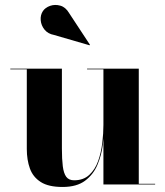

<svg xmlns="http://www.w3.org/2000/svg" viewBox="-20 -733 657 763"><path d="M228.5 10Q172.5 10 141.8 -9.8Q111 -29.5 98.8 -63.5Q86.5 -97.5 86.5 -141V-457.5H21V-460H226V-142.5Q226 -100.5 229.5 -72.5Q233 -44.5 243.2 -30.5Q253.5 -16.5 274.5 -16.5Q311.5 -16.5 334.8 -38Q358 -59.5 370 -93.2Q382 -127 386.5 -165Q391 -203 391 -237L394 -239.5Q394 -202.5 388.8 -159.5Q383.5 -116.5 367.2 -78Q351 -39.5 318 -14.8Q285 10 228.5 10ZM391 0V-457.5H326V-460H531.5V-2.5H596.5V0ZM336 -553 195 -594Q170.5 -598.5 157 -615.2Q143.5 -632 141.8 -652.5Q140 -673 150.5 -689Q160 -703 179.2 -709.8Q198.5 -716.5 219.8 -710.5Q241 -704.5 255 -680.5L337.5 -555Z"/></svg>

Font: Bodoni Moda 72pt
Style: Bold
Weight: 700
Designer: Owen Earl
Foundry: indestructible type
Version: Version 2.004